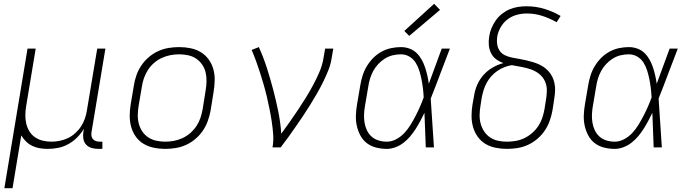

<svg xmlns="http://www.w3.org/2000/svg" viewBox="-20 -776 3640 1011"><path d="M3 215 125 -520H168L118 -219Q114 -196 113.5 -172Q113 -148 118 -126Q123 -104 134.5 -85Q146 -66 164 -53.5Q182 -41 204.5 -35.5Q227 -30 251 -30Q272 -30 294.5 -34.5Q317 -39 338 -49Q359 -59 377 -75.5Q395 -92 407.5 -111.5Q420 -131 427.5 -153Q435 -175 438 -197L492 -520H535L462 -81Q460 -71 461.5 -61Q463 -51 469 -44Q475 -37 484.5 -33.5Q494 -30 504 -30H519V8H498Q479 8 462 3Q445 -2 433.5 -14.5Q422 -27 419 -45Q416 -63 419 -81L422 -98Q407 -73 386 -52Q365 -31 339.5 -17Q314 -3 286.5 2.5Q259 8 232 8Q210 8 189 4.5Q168 1 149.5 -8Q131 -17 116.5 -31.5Q102 -46 92 -63L46 215Z M850 8Q850 8 850 8Q850 8 850 8H849Q819 8 790 2Q761 -4 736.5 -18.5Q712 -33 695.5 -56Q679 -79 671 -107Q663 -135 663 -165Q663 -195 668 -226L685 -326Q689 -353 698.5 -380Q708 -407 724.5 -431.5Q741 -456 764 -475.5Q787 -495 813.5 -507Q840 -519 868 -523.5Q896 -528 924 -528Q924 -528 924 -528Q924 -528 924 -528Q954 -528 983.5 -522Q1013 -516 1037 -501.5Q1061 -487 1078 -464Q1095 -441 1103 -413Q1111 -385 1110.5 -355Q1110 -325 1105 -294L1089 -194Q1084 -167 1074.5 -140Q1065 -113 1048.5 -88.5Q1032 -64 1009 -44.5Q986 -25 959.5 -13Q933 -1 905 3.5Q877 8 850 8ZM850 -30Q873 -30 896.5 -34.5Q920 -39 941.5 -49Q963 -59 982 -75.5Q1001 -92 1014.5 -112.5Q1028 -133 1035.5 -155.5Q1043 -178 1047 -201L1063 -301Q1067 -325 1067.5 -349Q1068 -373 1062.5 -395.5Q1057 -418 1044 -436.5Q1031 -455 1012.5 -467.5Q994 -480 970.5 -485Q947 -490 923 -490Q900 -490 877 -485.5Q854 -481 832 -471Q810 -461 791 -444.5Q772 -428 759 -407.5Q746 -387 738 -364.5Q730 -342 727 -319L710 -219Q706 -195 705.5 -171Q705 -147 711 -124.5Q717 -102 729.5 -83.5Q742 -65 761 -52.5Q780 -40 803 -35Q826 -30 850 -30Z M1415 0Q1421 -35 1418.5 -68.5Q1416 -102 1411 -135Q1406 -168 1399.5 -200.5Q1393 -233 1385.5 -265Q1378 -297 1369 -328.5Q1360 -360 1350 -391Q1340 -422 1329 -452.5Q1318 -483 1305 -513L1343 -528Q1367 -475 1385 -419Q1403 -363 1418 -306Q1433 -249 1445 -190.5Q1457 -132 1461 -72Q1484 -103 1506 -134.5Q1528 -166 1549.5 -198Q1571 -230 1591 -262.5Q1611 -295 1629 -328.5Q1647 -362 1662 -397Q1677 -432 1683 -468L1692 -520H1735L1726 -468Q1721 -436 1708.5 -405Q1696 -374 1681 -343.5Q1666 -313 1649 -283.5Q1632 -254 1614 -225Q1596 -196 1577 -167.5Q1558 -139 1538.5 -111Q1519 -83 1499 -55Q1479 -27 1458 0Z M2017 8Q1988 8 1960.5 1Q1933 -6 1912 -22Q1891 -38 1878 -62Q1865 -86 1859 -113Q1853 -140 1854 -168.5Q1855 -197 1860 -226L1877 -326Q1881 -351 1889 -377Q1897 -403 1911 -426.5Q1925 -450 1944.5 -470Q1964 -490 1988.5 -503.5Q2013 -517 2039.5 -522.5Q2066 -528 2091 -528Q2115 -528 2136.5 -520Q2158 -512 2173.5 -497Q2189 -482 2200 -462.5Q2211 -443 2218 -422Q2225 -401 2230 -379Q2235 -357 2238 -335Q2255 -381 2272 -427.5Q2289 -474 2306 -520H2349Q2323 -454 2298.5 -388Q2274 -322 2248 -257Q2253 -193 2256.5 -128.5Q2260 -64 2265 0H2222Q2220 -46 2218.5 -91.5Q2217 -137 2215 -182Q2205 -161 2193.5 -139.5Q2182 -118 2169 -97.5Q2156 -77 2140 -58Q2124 -39 2104.5 -24Q2085 -9 2062 -0.5Q2039 8 2017 8ZM2017 -30Q2042 -30 2066.5 -43Q2091 -56 2109.5 -76Q2128 -96 2142 -119Q2156 -142 2168.5 -166Q2181 -190 2191.5 -214Q2202 -238 2211 -263Q2210 -287 2207 -311Q2204 -335 2199.5 -358Q2195 -381 2188 -403.5Q2181 -426 2169 -445.5Q2157 -465 2136.5 -477.5Q2116 -490 2091 -490Q2070 -490 2048.5 -485Q2027 -480 2007.5 -468Q1988 -456 1972 -439Q1956 -422 1945.5 -402.5Q1935 -383 1928.5 -362Q1922 -341 1919 -319L1902 -219Q1898 -197 1897 -174.5Q1896 -152 1899.5 -130.5Q1903 -109 1912 -90Q1921 -71 1936.5 -57Q1952 -43 1973 -36.5Q1994 -30 2017 -30ZM2135 -587 2109 -613 2266 -756 2297 -724Z M2649 8Q2619 8 2589.5 2Q2560 -4 2536 -18.5Q2512 -33 2495.5 -56Q2479 -79 2471 -107Q2463 -135 2463 -165Q2463 -195 2468 -226L2476 -270Q2480 -299 2492 -327.5Q2504 -356 2525 -380Q2546 -404 2573.5 -420Q2601 -436 2631 -444Q2610 -451 2592.5 -464Q2575 -477 2565.5 -496.5Q2556 -516 2554 -538.5Q2552 -561 2556 -584Q2559 -606 2568 -627.5Q2577 -649 2590.5 -668.5Q2604 -688 2623 -703Q2642 -718 2663.5 -727Q2685 -736 2707.5 -739.5Q2730 -743 2752 -743Q2802 -743 2847.5 -729Q2893 -715 2932 -692L2911 -659Q2876 -679 2836.5 -692Q2797 -705 2754 -705Q2728 -705 2701.5 -698Q2675 -691 2652.5 -674Q2630 -657 2616 -632Q2602 -607 2598 -581Q2595 -562 2598 -542.5Q2601 -523 2611.5 -508Q2622 -493 2639 -485Q2656 -477 2675 -473Q2694 -469 2713 -466Q2732 -463 2750.5 -458.5Q2769 -454 2787.5 -448.5Q2806 -443 2822.5 -435Q2839 -427 2853.5 -415Q2868 -403 2878.5 -388Q2889 -373 2895 -355Q2901 -337 2902.5 -318Q2904 -299 2901.5 -279Q2899 -259 2896 -239L2889 -194Q2884 -167 2874.5 -140Q2865 -113 2848.5 -88.5Q2832 -64 2809 -44.5Q2786 -25 2759.5 -13Q2733 -1 2705 3.5Q2677 8 2649 8ZM2649 -30Q2672 -30 2695.5 -34Q2719 -38 2741 -48.5Q2763 -59 2782 -75.5Q2801 -92 2814.5 -112.5Q2828 -133 2835.5 -155.5Q2843 -178 2847 -201L2854 -245Q2859 -272 2859.5 -298.5Q2860 -325 2849.5 -348Q2839 -371 2819.5 -386.5Q2800 -402 2776 -410.5Q2752 -419 2726.5 -423.5Q2701 -428 2675 -433Q2656 -430 2636.5 -422.5Q2617 -415 2599.5 -403Q2582 -391 2567.5 -375Q2553 -359 2543 -340.5Q2533 -322 2527 -303Q2521 -284 2517 -264L2510 -219Q2506 -195 2505.5 -171Q2505 -147 2511 -125Q2517 -103 2529.5 -84Q2542 -65 2560.5 -52.5Q2579 -40 2602 -35Q2625 -30 2649 -30Z M3217 8Q3188 8 3160.5 1Q3133 -6 3112 -22Q3091 -38 3078 -62Q3065 -86 3059 -113Q3053 -140 3054 -168.5Q3055 -197 3060 -226L3077 -326Q3081 -351 3089 -377Q3097 -403 3111 -426.5Q3125 -450 3144.5 -470Q3164 -490 3188.5 -503.5Q3213 -517 3239.5 -522.5Q3266 -528 3291 -528Q3315 -528 3336.5 -520Q3358 -512 3373.5 -497Q3389 -482 3400 -462.5Q3411 -443 3418 -422Q3425 -401 3430 -379Q3435 -357 3438 -335Q3455 -381 3472 -427.5Q3489 -474 3506 -520H3549Q3523 -454 3498.5 -388Q3474 -322 3448 -257Q3453 -193 3456.5 -128.5Q3460 -64 3465 0H3422Q3420 -46 3418.5 -91.5Q3417 -137 3415 -182Q3405 -161 3393.5 -139.5Q3382 -118 3369 -97.5Q3356 -77 3340 -58Q3324 -39 3304.5 -24Q3285 -9 3262 -0.5Q3239 8 3217 8ZM3217 -30Q3242 -30 3266.5 -43Q3291 -56 3309.5 -76Q3328 -96 3342 -119Q3356 -142 3368.5 -166Q3381 -190 3391.5 -214Q3402 -238 3411 -263Q3410 -287 3407 -311Q3404 -335 3399.5 -358Q3395 -381 3388 -403.5Q3381 -426 3369 -445.5Q3357 -465 3336.5 -477.5Q3316 -490 3291 -490Q3270 -490 3248.5 -485Q3227 -480 3207.5 -468Q3188 -456 3172 -439Q3156 -422 3145.5 -402.5Q3135 -383 3128.5 -362Q3122 -341 3119 -319L3102 -219Q3098 -197 3097 -174.5Q3096 -152 3099.5 -130.5Q3103 -109 3112 -90Q3121 -71 3136.5 -57Q3152 -43 3173 -36.5Q3194 -30 3217 -30Z"/></svg>

Font: Iosevka SS04 XLt Ex Obl
Style: Regular
Weight: 200
Width: 7
Italic angle: -9°
Monospace: yes
Designer: Belleve Invis
Foundry: Belleve Invis
Version: Version 19.0.0; ttfautohint (v1.8.4)